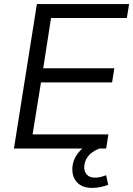

<svg xmlns="http://www.w3.org/2000/svg" viewBox="-20 -725 650 937"><path d="M48 0 160 -705H610L599 -637H229L191 -392H538L527 -323H180L139 -69H509L498 0ZM430 192Q383 192 358 167Q333 142 333 102Q333 56 363 19.5Q393 -17 439 -36L465 0Q426 15 408.5 39.5Q391 64 391 91Q391 114 404.5 128Q418 142 444 142Q468 142 498 130L508 177Q492 183 472 187.5Q452 192 430 192Z"/></svg>

Font: Mulish
Style: Italic
Weight: 400
Italic angle: -9°
Designer: Vernon Adams
Foundry: Vernon Adams
Version: Version 3.603; ttfautohint (v1.8.3)